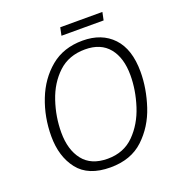

<svg xmlns="http://www.w3.org/2000/svg" viewBox="-149 -963 1018 1096"><g transform="rotate(-20 359.5 -415.0)"><path d="M336 10Q461 10 537.5 -62Q614 -134 648.5 -239Q683 -344 683 -445Q683 -582 615.5 -653.5Q548 -725 432 -725Q316 -725 237.5 -660Q159 -595 118.5 -491.5Q78 -388 78 -272Q78 -149 140 -69.5Q202 10 336 10ZM338 -42Q238 -42 188.5 -105Q139 -168 139 -273Q139 -368 170 -460.5Q201 -553 265 -613Q329 -673 428 -673Q523 -673 572.5 -612.5Q622 -552 622 -446Q622 -356 592 -262.5Q562 -169 499 -105.5Q436 -42 338 -42ZM329 -792 339 -840H595L585 -792Z"/></g></svg>

Font: Noto Sans UI Light
Style: Italic
Weight: 300
Italic angle: -12°
Designer: Monotype Design Team
Foundry: Monotype Imaging Inc.
Version: Version 1.901